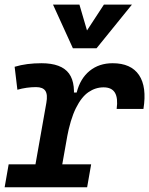

<svg xmlns="http://www.w3.org/2000/svg" viewBox="-29 -796 635 816"><path d="M104.5 0 168 -358.9Q174.3 -394 163.8 -409.9Q153.3 -425.8 124 -425.8Q84.5 -425.8 44.9 -414.6L33.2 -512.2Q59.1 -520 87.6 -523.7Q116.2 -527.3 147 -527.3Q232.4 -527.3 264.4 -483.4Q296.4 -439.5 279.8 -346.2L218.3 0ZM-9.3 0 7.8 -97.7H358.4L341.3 0ZM254.9 -208 273.9 -402.8H296.9Q312 -462.4 352.1 -494.9Q392.1 -527.3 449.7 -527.3Q527.8 -527.3 561.8 -477.1Q595.7 -426.8 580.6 -333H466.8Q473.1 -378.9 459.5 -401.9Q445.8 -424.8 411.1 -424.8Q377 -424.8 347.2 -404.5Q317.4 -384.3 293.7 -336.7Q270 -289.1 254.9 -208ZM280.8 -590.8 196.3 -776.4H308.6L343.8 -656.2H334L412.6 -776.4H531.7L381.3 -590.8Z"/></svg>

Font: Cascadia Mono Medium
Style: Italic
Weight: 500
Italic angle: -10°
Monospace: yes
Designer: Aaron Bell
Foundry: Saja Typeworks
Version: Version 2407.024